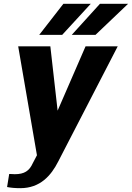

<svg xmlns="http://www.w3.org/2000/svg" viewBox="-20 -770 689 1003"><path d="M75 -528 173 41 151 83C133 123 107 140 57 140C51 140 44 139 36 139H28L17 207C37 211 59 213 86 213C190 213 247 147 284 74L595 -528H427L281 -192L243 -528ZM185 -588H305L454 -750H311ZM355 -588H479L649 -750H502Z"/></svg>

Font: Aerodynamic
Style: BdObl
Weight: 500
Designer: Google
Version: Version 2.000980; 2014